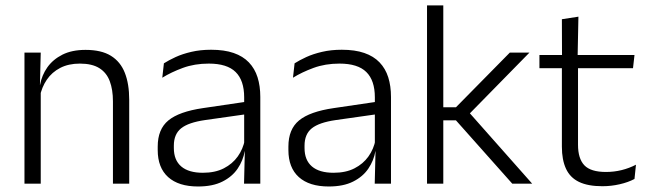

<svg xmlns="http://www.w3.org/2000/svg" viewBox="-20 -683 2413 714"><path d="M400 0V-306Q400 -349.5 388.2 -381Q376.5 -412.5 349.5 -429.5Q322.5 -446.5 277 -446.5Q235 -446.5 204 -430.5Q173 -414.5 154 -386.5Q135 -358.5 128 -322.5L115.5 -367.5H129Q135.5 -403.5 156.2 -432.8Q177 -462 212.2 -479.8Q247.5 -497.5 298 -497.5Q357 -497.5 392.5 -475.5Q428 -453.5 444.2 -412.2Q460.5 -371 460.5 -312V0ZM71 0V-487.5H131.5L128.5 -367L131.5 -364V0Z M887.5 0 890.5 -121.5 888 -131V-288.5V-321Q888 -384 856.2 -415.2Q824.5 -446.5 756.5 -446.5Q703.5 -446.5 660 -430.5Q616.5 -414.5 583.5 -394L589.5 -447.5Q607.5 -459 633 -470.8Q658.5 -482.5 691.8 -490.2Q725 -498 765 -498Q814 -498 848.8 -486Q883.5 -474 905.5 -451Q927.5 -428 937.8 -395.5Q948 -363 948 -322.5V0ZM716.5 10.5Q644 10.5 605.2 -24.5Q566.5 -59.5 566.5 -125V-138Q566.5 -202.5 606.2 -235.2Q646 -268 735 -281L898 -305L901 -259L742.5 -236.5Q680.5 -227.5 653.5 -205.8Q626.5 -184 626.5 -141.5V-132.5Q626.5 -87.5 654 -64Q681.5 -40.5 734.5 -40.5Q780 -40.5 812.2 -57Q844.5 -73.5 864.2 -101.2Q884 -129 890.5 -163.5L902.5 -120.5H890Q884 -86 863.8 -56Q843.5 -26 807.2 -7.8Q771 10.5 716.5 10.5Z M1373.5 0 1376.5 -121.5 1374 -131V-288.5V-321Q1374 -384 1342.2 -415.2Q1310.5 -446.5 1242.5 -446.5Q1189.5 -446.5 1146 -430.5Q1102.5 -414.5 1069.5 -394L1075.5 -447.5Q1093.5 -459 1119 -470.8Q1144.5 -482.5 1177.8 -490.2Q1211 -498 1251 -498Q1300 -498 1334.8 -486Q1369.5 -474 1391.5 -451Q1413.5 -428 1423.8 -395.5Q1434 -363 1434 -322.5V0ZM1202.5 10.5Q1130 10.5 1091.2 -24.5Q1052.5 -59.5 1052.5 -125V-138Q1052.5 -202.5 1092.2 -235.2Q1132 -268 1221 -281L1384 -305L1387 -259L1228.5 -236.5Q1166.5 -227.5 1139.5 -205.8Q1112.5 -184 1112.5 -141.5V-132.5Q1112.5 -87.5 1140 -64Q1167.5 -40.5 1220.5 -40.5Q1266 -40.5 1298.2 -57Q1330.5 -73.5 1350.2 -101.2Q1370 -129 1376.5 -163.5L1388.5 -120.5H1376Q1370 -86 1349.8 -56Q1329.5 -26 1293.2 -7.8Q1257 10.5 1202.5 10.5Z M1885 0 1675.5 -235.5H1620.5V-284H1675.5L1876 -487.5H1949L1719.5 -253.5V-270.5L1959 0ZM1568 0V-663H1628.5V0Z M2220 9.5Q2166.5 9.5 2133.2 -6.5Q2100 -22.5 2084.8 -55.5Q2069.5 -88.5 2069.5 -137.5V-455.5H2129.5V-144.5Q2129.5 -93 2153.2 -68.2Q2177 -43.5 2233.5 -43.5Q2263.5 -43.5 2291.8 -50.5Q2320 -57.5 2345 -70.5L2339.5 -17.5Q2316 -5 2284.5 2.2Q2253 9.5 2220 9.5ZM1986 -429.5V-478.5H2339.5L2334 -429.5ZM2070 -471.5 2069.5 -611.5 2131 -621 2128 -471.5Z"/></svg>

Font: Anek Telugu Medium Light
Style: Regular
Weight: 300
Version: Version 1.003